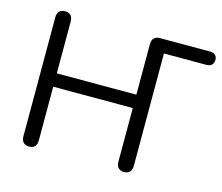

<svg xmlns="http://www.w3.org/2000/svg" viewBox="-102 -846 1141 986"><g transform="rotate(15 469.0 -352.5)"><path d="M128 7Q108 7 97.5 -4.5Q87 -16 87 -36V-669Q87 -690 97.5 -701Q108 -712 128 -712Q148 -712 158.5 -701Q169 -690 169 -669V-393H592V-662Q592 -683 603 -694Q614 -705 635 -705H900Q918 -705 928 -696Q938 -687 938 -670Q938 -653 928 -643.5Q918 -634 900 -634H674V-36Q674 -16 663.5 -4.5Q653 7 633 7Q613 7 602.5 -4.5Q592 -16 592 -36V-322H169V-36Q169 -16 159 -4.5Q149 7 128 7Z"/></g></svg>

Font: Nunito
Style: Regular
Weight: 400
Designer: Vernon Adams
Foundry: Vernon Adams
Version: Version 3.602